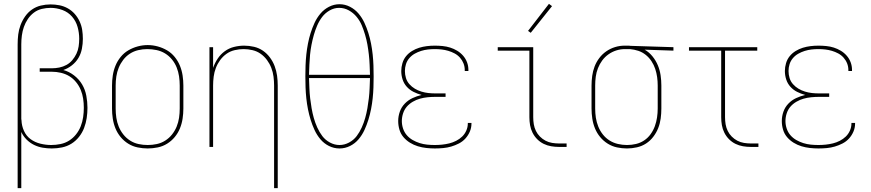

<svg xmlns="http://www.w3.org/2000/svg" viewBox="-20 -766 4540 1001"><path d="M72 215V-535Q72 -561 75 -586Q78 -611 87 -635Q96 -659 111 -680.5Q126 -702 147 -716.5Q168 -731 193 -737Q218 -743 244 -743Q267 -743 290 -738.5Q313 -734 333.5 -722.5Q354 -711 369.5 -693.5Q385 -676 395 -654.5Q405 -633 408.5 -610Q412 -587 412 -564Q412 -564 412 -564Q412 -564 412 -563Q412 -538 407 -512Q402 -486 389 -464Q376 -442 355 -425.5Q334 -409 310 -401Q340 -393 366 -373Q392 -353 408 -326Q424 -299 430 -267Q436 -235 436 -204Q436 -177 432 -150.5Q428 -124 418.5 -99Q409 -74 392 -52.5Q375 -31 352.5 -17Q330 -3 303.5 2.5Q277 8 250 8Q226 8 202.5 4Q179 0 157.5 -10.5Q136 -21 118.5 -38.5Q101 -56 91 -78V215ZM247 -10Q271 -10 295.5 -15Q320 -20 340.5 -33Q361 -46 376.5 -65.5Q392 -85 401 -108Q410 -131 413.5 -155.5Q417 -180 417 -204Q417 -228 413.5 -251.5Q410 -275 401 -297Q392 -319 376.5 -338Q361 -357 341 -369Q321 -381 297.5 -386.5Q274 -392 250 -392H187V-410H250Q270 -410 289.5 -414Q309 -418 326.5 -427.5Q344 -437 357 -452.5Q370 -468 378.5 -486Q387 -504 390 -524Q393 -544 393 -564Q393 -595 384.5 -625.5Q376 -656 355.5 -679.5Q335 -703 305 -714Q275 -725 244 -725Q221 -725 198 -719.5Q175 -714 156.5 -700Q138 -686 125 -666.5Q112 -647 104.5 -625.5Q97 -604 94 -581Q91 -558 91 -535V-146L92 -139Q93 -110 105 -83.5Q117 -57 139.5 -40.5Q162 -24 190.5 -17Q219 -10 247 -10Z M750 8Q724 8 697.5 2.5Q671 -3 648.5 -17Q626 -31 609 -51.5Q592 -72 582 -96.5Q572 -121 568 -147.5Q564 -174 564 -200V-320Q564 -346 568 -372.5Q572 -399 582 -423.5Q592 -448 609 -469Q626 -490 649 -503.5Q672 -517 698 -524Q724 -531 750 -531Q776 -531 802 -524Q828 -517 851 -503.5Q874 -490 891 -469Q908 -448 918 -423.5Q928 -399 932 -372.5Q936 -346 936 -320V-200Q936 -174 932 -147.5Q928 -121 918 -96.5Q908 -72 891 -51.5Q874 -31 851.5 -17Q829 -3 802.5 2.5Q776 8 750 8ZM750 -10Q774 -10 797.5 -15Q821 -20 841.5 -33Q862 -46 877 -65Q892 -84 901 -106Q910 -128 913.5 -152Q917 -176 917 -200V-320Q917 -344 913.5 -368Q910 -392 901 -414.5Q892 -437 876.5 -456Q861 -475 840.5 -487.5Q820 -500 796 -505Q772 -510 748 -510Q724 -510 700.5 -504.5Q677 -499 657 -486Q637 -473 622.5 -454Q608 -435 599 -413Q590 -391 586.5 -367.5Q583 -344 583 -320V-200Q583 -176 586.5 -152Q590 -128 599 -106Q608 -84 623 -65Q638 -46 658.5 -33Q679 -20 702.5 -15Q726 -10 750 -10Z M1409 215V-320Q1409 -343 1406 -366.5Q1403 -390 1394.5 -412Q1386 -434 1372 -453Q1358 -472 1339 -485.5Q1320 -499 1296.5 -504.5Q1273 -510 1250 -510Q1227 -510 1203.5 -504.5Q1180 -499 1161 -485.5Q1142 -472 1128 -453Q1114 -434 1105.5 -412Q1097 -390 1094 -366.5Q1091 -343 1091 -320V0H1072V-520H1091V-412Q1100 -438 1115 -460.5Q1130 -483 1152 -499Q1174 -515 1200.5 -521.5Q1227 -528 1253 -528Q1279 -528 1304.5 -522Q1330 -516 1351 -501.5Q1372 -487 1387.5 -466Q1403 -445 1412 -421Q1421 -397 1424.5 -371.5Q1428 -346 1428 -320V215Z M1750 8Q1721 8 1695 -5Q1669 -18 1650.5 -40Q1632 -62 1620 -88Q1608 -114 1599.5 -141.5Q1591 -169 1585.5 -197Q1580 -225 1577 -253.5Q1574 -282 1573 -310.5Q1572 -339 1572 -368Q1572 -396 1573 -424.5Q1574 -453 1577 -481.5Q1580 -510 1585.5 -538.5Q1591 -567 1599.5 -594Q1608 -621 1620 -647Q1632 -673 1650.5 -695Q1669 -717 1695 -730.5Q1721 -744 1750 -744Q1779 -744 1805 -730.5Q1831 -717 1849.5 -695Q1868 -673 1880 -647Q1892 -621 1900.5 -594Q1909 -567 1914.5 -538.5Q1920 -510 1923 -481.5Q1926 -453 1927 -424.5Q1928 -396 1928 -367Q1928 -339 1927 -310.5Q1926 -282 1923 -253.5Q1920 -225 1914.5 -197Q1909 -169 1900.5 -141.5Q1892 -114 1880 -88Q1868 -62 1849.5 -40Q1831 -18 1805 -5Q1779 8 1750 8ZM1591 -376H1909Q1908 -403 1907 -429Q1906 -455 1903 -481.5Q1900 -508 1895.5 -533.5Q1891 -559 1883.5 -584.5Q1876 -610 1866 -634Q1856 -658 1839 -678.5Q1822 -699 1798.5 -712Q1775 -725 1748 -725Q1722 -725 1698.5 -711.5Q1675 -698 1659.5 -677.5Q1644 -657 1633.5 -632.5Q1623 -608 1616 -583Q1609 -558 1604 -532.5Q1599 -507 1596.5 -481Q1594 -455 1593 -429Q1592 -403 1591 -376ZM1750 -10Q1776 -10 1800 -23Q1824 -36 1839.5 -56.5Q1855 -77 1866 -101.5Q1877 -126 1884 -151Q1891 -176 1895.5 -202Q1900 -228 1903 -254Q1906 -280 1907 -306Q1908 -332 1909 -359H1591Q1592 -332 1593 -306Q1594 -280 1597 -254Q1600 -228 1604.5 -202Q1609 -176 1616 -151Q1623 -126 1634 -101.5Q1645 -77 1660.5 -56.5Q1676 -36 1700 -23Q1724 -10 1750 -10Z M2247 8Q2225 8 2202.5 5.5Q2180 3 2158.5 -3.5Q2137 -10 2117.5 -22Q2098 -34 2083.5 -51Q2069 -68 2062.5 -90Q2056 -112 2056 -135Q2056 -160 2064.5 -184Q2073 -208 2090.5 -226Q2108 -244 2130.5 -254.5Q2153 -265 2178 -271Q2156 -277 2136 -287Q2116 -297 2101 -313.5Q2086 -330 2079 -351.5Q2072 -373 2072 -396Q2072 -416 2078 -436.5Q2084 -457 2097 -473Q2110 -489 2128 -500Q2146 -511 2165.5 -517Q2185 -523 2205.5 -525.5Q2226 -528 2247 -528Q2267 -528 2287.5 -526Q2308 -524 2327 -518Q2346 -512 2363.5 -501.5Q2381 -491 2394.5 -475.5Q2408 -460 2415 -441Q2422 -422 2422 -402Q2422 -400 2422 -399Q2422 -398 2422 -396H2403Q2403 -398 2403 -399Q2403 -400 2403 -401Q2403 -419 2396.5 -435.5Q2390 -452 2378 -465.5Q2366 -479 2350 -487.5Q2334 -496 2317 -501Q2300 -506 2282.5 -508Q2265 -510 2247 -510Q2229 -510 2211 -508Q2193 -506 2175.5 -500.5Q2158 -495 2142 -486Q2126 -477 2114 -463Q2102 -449 2096.5 -431.5Q2091 -414 2091 -396Q2091 -377 2096.5 -359Q2102 -341 2114.5 -327Q2127 -313 2143 -303.5Q2159 -294 2177 -288.5Q2195 -283 2213 -281Q2231 -279 2250 -279H2303V-261H2250Q2230 -261 2209.5 -259Q2189 -257 2169.5 -251.5Q2150 -246 2132 -235.5Q2114 -225 2101 -210Q2088 -195 2081.5 -175Q2075 -155 2075 -135Q2075 -115 2081.5 -95.5Q2088 -76 2101 -61Q2114 -46 2131.5 -36Q2149 -26 2168 -20Q2187 -14 2207 -12Q2227 -10 2247 -10Q2266 -10 2285 -12Q2304 -14 2322.5 -18.5Q2341 -23 2358.5 -32Q2376 -41 2389.5 -54Q2403 -67 2411 -85Q2419 -103 2419 -122Q2419 -123 2419 -123.5Q2419 -124 2419 -125H2438Q2438 -124 2438 -123.5Q2438 -123 2438 -122Q2438 -100 2429.5 -80Q2421 -60 2406.5 -44Q2392 -28 2372.5 -18Q2353 -8 2332.5 -2Q2312 4 2290.5 6Q2269 8 2247 8Z M2895 0Q2874 0 2853.5 -3.5Q2833 -7 2814.5 -16Q2796 -25 2781 -40Q2766 -55 2756.5 -74Q2747 -93 2743.5 -113.5Q2740 -134 2740 -155V-502H2575V-520H2760V-155Q2760 -136 2763 -118Q2766 -100 2774 -83.5Q2782 -67 2795 -54Q2808 -41 2824 -32.5Q2840 -24 2858.5 -21Q2877 -18 2895 -18H2934V0ZM2747 -595 2733 -605 2842 -746 2858 -734Z M3249 8Q3223 8 3197 2.5Q3171 -3 3148.5 -17Q3126 -31 3109 -51.5Q3092 -72 3082 -96.5Q3072 -121 3068 -147.5Q3064 -174 3064 -200V-320Q3064 -345 3067.5 -370.5Q3071 -396 3080 -419.5Q3089 -443 3104.5 -463.5Q3120 -484 3141 -498.5Q3162 -513 3186.5 -520.5Q3211 -528 3237 -528Q3240 -528 3243.5 -528Q3247 -528 3250 -528Q3254 -528 3258.5 -528Q3263 -528 3267 -527L3491 -520V-502L3341 -507Q3364 -494 3381.5 -472.5Q3399 -451 3409.5 -426Q3420 -401 3424 -374Q3428 -347 3428 -320V-200Q3428 -174 3424.5 -148Q3421 -122 3411.5 -98Q3402 -74 3386 -53Q3370 -32 3348.5 -18Q3327 -4 3301 2Q3275 8 3249 8ZM3249 -10Q3273 -10 3296 -15.5Q3319 -21 3338.5 -34Q3358 -47 3372 -66.5Q3386 -86 3394 -108Q3402 -130 3405.5 -153.5Q3409 -177 3409 -200V-320Q3409 -342 3406 -364Q3403 -386 3396 -407Q3389 -428 3376.5 -447Q3364 -466 3346.5 -480Q3329 -494 3308 -501Q3287 -508 3264 -510H3250Q3247 -510 3244 -510Q3241 -510 3238 -510Q3215 -510 3193 -503Q3171 -496 3152 -482.5Q3133 -469 3119.5 -450.5Q3106 -432 3097.5 -410.5Q3089 -389 3086 -366Q3083 -343 3083 -320V-200Q3083 -176 3086.5 -152.5Q3090 -129 3099 -106.5Q3108 -84 3123 -65Q3138 -46 3158 -33.5Q3178 -21 3201.5 -15.5Q3225 -10 3249 -10Z M3895 0Q3874 0 3853.5 -3.5Q3833 -7 3814.5 -16Q3796 -25 3781 -40Q3766 -55 3756.5 -74Q3747 -93 3743.5 -113.5Q3740 -134 3740 -155V-502H3572V-520H3928V-502H3760V-155Q3760 -136 3763 -118Q3766 -100 3774 -83.5Q3782 -67 3795 -54Q3808 -41 3824 -32.5Q3840 -24 3858.5 -21Q3877 -18 3895 -18H3934V0Z M4247 8Q4225 8 4202.5 5.5Q4180 3 4158.5 -3.5Q4137 -10 4117.5 -22Q4098 -34 4083.5 -51Q4069 -68 4062.5 -90Q4056 -112 4056 -135Q4056 -160 4064.5 -184Q4073 -208 4090.5 -226Q4108 -244 4130.5 -254.5Q4153 -265 4178 -271Q4156 -277 4136 -287Q4116 -297 4101 -313.5Q4086 -330 4079 -351.5Q4072 -373 4072 -396Q4072 -416 4078 -436.5Q4084 -457 4097 -473Q4110 -489 4128 -500Q4146 -511 4165.5 -517Q4185 -523 4205.5 -525.5Q4226 -528 4247 -528Q4267 -528 4287.5 -526Q4308 -524 4327 -518Q4346 -512 4363.5 -501.5Q4381 -491 4394.5 -475.5Q4408 -460 4415 -441Q4422 -422 4422 -402Q4422 -400 4422 -399Q4422 -398 4422 -396H4403Q4403 -398 4403 -399Q4403 -400 4403 -401Q4403 -419 4396.5 -435.5Q4390 -452 4378 -465.5Q4366 -479 4350 -487.5Q4334 -496 4317 -501Q4300 -506 4282.5 -508Q4265 -510 4247 -510Q4229 -510 4211 -508Q4193 -506 4175.5 -500.5Q4158 -495 4142 -486Q4126 -477 4114 -463Q4102 -449 4096.5 -431.5Q4091 -414 4091 -396Q4091 -377 4096.5 -359Q4102 -341 4114.5 -327Q4127 -313 4143 -303.5Q4159 -294 4177 -288.5Q4195 -283 4213 -281Q4231 -279 4250 -279H4303V-261H4250Q4230 -261 4209.5 -259Q4189 -257 4169.5 -251.5Q4150 -246 4132 -235.5Q4114 -225 4101 -210Q4088 -195 4081.5 -175Q4075 -155 4075 -135Q4075 -115 4081.5 -95.5Q4088 -76 4101 -61Q4114 -46 4131.5 -36Q4149 -26 4168 -20Q4187 -14 4207 -12Q4227 -10 4247 -10Q4266 -10 4285 -12Q4304 -14 4322.5 -18.5Q4341 -23 4358.5 -32Q4376 -41 4389.5 -54Q4403 -67 4411 -85Q4419 -103 4419 -122Q4419 -123 4419 -123.5Q4419 -124 4419 -125H4438Q4438 -124 4438 -123.5Q4438 -123 4438 -122Q4438 -100 4429.5 -80Q4421 -60 4406.5 -44Q4392 -28 4372.5 -18Q4353 -8 4332.5 -2Q4312 4 4290.5 6Q4269 8 4247 8Z"/></svg>

Font: Zed Mono Thin
Style: Regular
Weight: 100
Monospace: yes
Designer: Belleve Invis
Foundry: Belleve Invis
Version: Version 1.0.0; ttfautohint (v1.8.4)